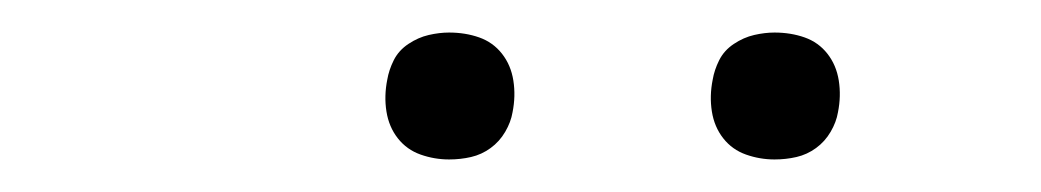

<svg xmlns="http://www.w3.org/2000/svg" viewBox="-20 -739 640 118"><path d="M456 -641Q447 -641 438.5 -644Q430 -647 424.5 -654Q419 -661 417.5 -670.5Q416 -680 418 -690Q419 -696 422 -702Q425 -708 431 -712Q437 -716 443.5 -717.5Q450 -719 456 -719Q466 -719 474.5 -716Q483 -713 488.5 -706Q494 -699 495.5 -689.5Q497 -680 495 -670Q494 -664 490.5 -658Q487 -652 481.5 -648Q476 -644 469.5 -642.5Q463 -641 456 -641ZM256 -641Q247 -641 238.5 -644Q230 -647 224.5 -654Q219 -661 217.5 -670.5Q216 -680 218 -690Q219 -696 222 -702Q225 -708 231 -712Q237 -716 243.5 -717.5Q250 -719 256 -719Q266 -719 274.5 -716Q283 -713 288.5 -706Q294 -699 295.5 -689.5Q297 -680 295 -670Q294 -664 290.5 -658Q287 -652 281.5 -648Q276 -644 269.5 -642.5Q263 -641 256 -641Z"/></svg>

Font: Iosevka Curly Slab XLtEx
Style: Italic
Weight: 200
Width: 7
Italic angle: -9°
Monospace: yes
Designer: Belleve Invis
Foundry: Belleve Invis
Version: Version 11.1.0; ttfautohint (v1.8.3)